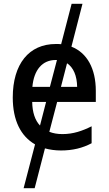

<svg xmlns="http://www.w3.org/2000/svg" viewBox="-20 -780 570 1008"><path d="M104 208H162L216 -1C242 6 270 10 300 10C362 10 414 -3 461 -28V-117C413 -93 365 -76 308 -76C282 -76 259 -80 239 -88L280 -245H483V-303C483 -420 437 -503 355 -535L413 -760H356L301 -548C292 -549 283 -549 273 -549C132 -549 47 -444 47 -268C47 -148 89 -65 164 -22ZM150 -324C158 -414 203 -465 272 -465C278 -465 279 -465 279 -465L242 -324ZM385 -324H300L332 -448C366 -425 384 -382 385 -324ZM149 -245H222L190 -121C164 -148 150 -190 149 -245Z"/></svg>

Font: Noto Sans Mono Condensed Medium
Style: Regular
Weight: 500
Width: 3
Designer: Monotype Design Team
Foundry: Monotype Imaging Inc.
Version: Version 2.014